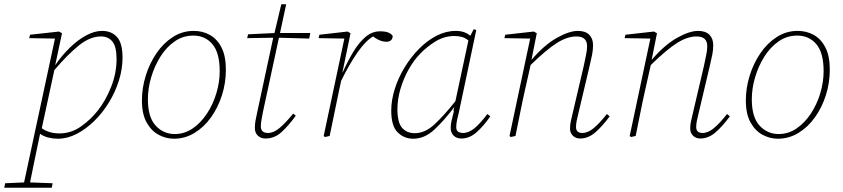

<svg xmlns="http://www.w3.org/2000/svg" viewBox="-76 -638 3955 901"><path d="M397 -467Q347 -467 294.5 -425Q242 -383 179 -309L120 -36Q154 -12 203 -12Q257 -12 302.5 -43.5Q348 -75 382 -118Q419 -164 445 -229Q471 -294 471 -361Q471 -419 451.5 -443Q432 -467 397 -467ZM195 13Q173 13 151 7.5Q129 2 112 -10Q97 61 86 115Q75 169 65 218L171 222L167 243H-56L-52 222L37 218L182 -457L61 -459L65 -475L201 -490L215 -482L183 -332Q215 -379 253 -415.5Q291 -452 329.5 -472.5Q368 -493 403 -493Q447 -493 473 -464.5Q499 -436 499 -367Q499 -314 482 -260Q465 -206 435 -157Q405 -108 366 -70Q327 -32 283.5 -9.5Q240 13 195 13Z M740 13Q703 13 668.5 -5.5Q634 -24 612 -63.5Q590 -103 590 -167Q590 -225 608 -283Q626 -341 658.5 -388.5Q691 -436 735.5 -464.5Q780 -493 833 -493Q875 -493 909 -474Q943 -455 963.5 -415Q984 -375 984 -311Q984 -249 965.5 -191Q947 -133 914 -87Q881 -41 836.5 -14Q792 13 740 13ZM744 -9Q790 -9 828.5 -35.5Q867 -62 895.5 -105.5Q924 -149 939.5 -201Q955 -253 955 -304Q955 -390 921 -430.5Q887 -471 831 -471Q783 -471 744 -444Q705 -417 677 -372.5Q649 -328 633.5 -275.5Q618 -223 618 -172Q618 -88 654.5 -48.5Q691 -9 744 -9Z M1170 12Q1148 12 1134 -1.5Q1120 -15 1120 -37Q1120 -55 1123 -72Q1126 -89 1131 -111L1204 -451L1206 -461L1084 -459L1088 -477L1212 -483L1244 -618H1267L1238 -483H1380L1375 -457L1233 -461L1158 -113Q1155 -97 1151.5 -78Q1148 -59 1148 -45Q1148 -14 1182 -14Q1208 -14 1235.5 -37Q1263 -60 1300 -105L1312 -95Q1278 -48 1245 -18Q1212 12 1170 12Z M1443 0 1540 -457 1419 -459 1423 -475 1555 -490 1569 -482 1531 -299 1532 -298Q1555 -350 1581.5 -394Q1608 -438 1639 -464.5Q1670 -491 1707 -491Q1733 -491 1747 -485Q1761 -479 1767 -469Q1765 -442 1737 -442Q1711 -442 1683 -461L1675 -467Q1640 -447 1602 -392.5Q1564 -338 1525 -259L1515 -213Q1504 -160 1493 -106.5Q1482 -53 1471 0L1449 5Z M1789 -125Q1789 -63 1811 -38Q1833 -13 1870 -13Q1918 -13 1962 -53.5Q2006 -94 2061 -163L2122 -448Q2108 -460 2092 -464.5Q2076 -469 2056 -469Q2009 -469 1967.5 -443.5Q1926 -418 1894 -384Q1865 -354 1841 -311Q1817 -268 1803 -220Q1789 -172 1789 -125ZM2089 12Q2067 12 2053 -1.5Q2039 -15 2039 -38Q2039 -55 2043 -71.5Q2047 -88 2054 -116L2052 -119L2056 -136Q2008 -72 1962 -29.5Q1916 13 1863 13Q1821 13 1790.5 -16.5Q1760 -46 1760 -119Q1760 -168 1776.5 -220.5Q1793 -273 1822.5 -321.5Q1852 -370 1890.5 -409Q1929 -448 1973 -470.5Q2017 -493 2063 -493Q2105 -493 2131 -470L2147 -501L2159 -497L2077 -109Q2073 -93 2069 -75.5Q2065 -58 2065 -41Q2065 -26 2074 -20Q2083 -14 2097 -14Q2124 -14 2151.5 -37Q2179 -60 2211 -103L2225 -92Q2193 -46 2160 -17Q2127 12 2089 12Z M2646 12Q2626 12 2612.5 -1Q2599 -14 2599 -34Q2599 -53 2602.5 -68Q2606 -83 2611 -105L2663 -327Q2669 -356 2674 -379.5Q2679 -403 2679 -421Q2679 -467 2629 -467Q2586 -467 2537.5 -436.5Q2489 -406 2414 -333L2387 -213Q2375 -160 2364.5 -106.5Q2354 -53 2343 0L2321 5L2315 0L2412 -457L2291 -459L2295 -475L2429 -490L2443 -482L2418 -357Q2478 -427 2536.5 -460Q2595 -493 2636 -493Q2671 -493 2689 -475Q2707 -457 2707 -426Q2707 -404 2702.5 -381Q2698 -358 2690 -325L2638 -105Q2634 -89 2630.5 -72.5Q2627 -56 2627 -42Q2627 -14 2657 -14Q2683 -14 2710.5 -37Q2738 -60 2772 -103L2785 -92Q2752 -47 2718.5 -17.5Q2685 12 2646 12Z M3210 12Q3190 12 3176.5 -1Q3163 -14 3163 -34Q3163 -53 3166.5 -68Q3170 -83 3175 -105L3227 -327Q3233 -356 3238 -379.5Q3243 -403 3243 -421Q3243 -467 3193 -467Q3150 -467 3101.5 -436.5Q3053 -406 2978 -333L2951 -213Q2939 -160 2928.5 -106.5Q2918 -53 2907 0L2885 5L2879 0L2976 -457L2855 -459L2859 -475L2993 -490L3007 -482L2982 -357Q3042 -427 3100.5 -460Q3159 -493 3200 -493Q3235 -493 3253 -475Q3271 -457 3271 -426Q3271 -404 3266.5 -381Q3262 -358 3254 -325L3202 -105Q3198 -89 3194.5 -72.5Q3191 -56 3191 -42Q3191 -14 3221 -14Q3247 -14 3274.5 -37Q3302 -60 3336 -103L3349 -92Q3316 -47 3282.5 -17.5Q3249 12 3210 12Z M3574 13Q3537 13 3502.5 -5.5Q3468 -24 3446 -63.5Q3424 -103 3424 -167Q3424 -225 3442 -283Q3460 -341 3492.5 -388.5Q3525 -436 3569.5 -464.5Q3614 -493 3667 -493Q3709 -493 3743 -474Q3777 -455 3797.5 -415Q3818 -375 3818 -311Q3818 -249 3799.5 -191Q3781 -133 3748 -87Q3715 -41 3670.5 -14Q3626 13 3574 13ZM3578 -9Q3624 -9 3662.5 -35.5Q3701 -62 3729.5 -105.5Q3758 -149 3773.5 -201Q3789 -253 3789 -304Q3789 -390 3755 -430.5Q3721 -471 3665 -471Q3617 -471 3578 -444Q3539 -417 3511 -372.5Q3483 -328 3467.5 -275.5Q3452 -223 3452 -172Q3452 -88 3488.5 -48.5Q3525 -9 3578 -9Z"/></svg>

Font: Source Serif 4 SmText ExtraLight
Style: Italic
Weight: 200
Italic angle: -12°
Designer: Frank Grießhammer
Foundry: Adobe
Version: Version 4.005;hotconv 1.1.0;makeotfexe 2.6.0